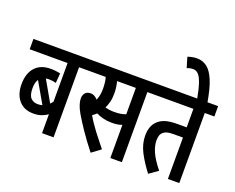

<svg xmlns="http://www.w3.org/2000/svg" viewBox="-138 -1138 1704 1395"><g transform="rotate(20 714.0 -441.0)"><path d="M456 -542H382V0H293V-146Q272 -131 245.5 -121.5Q219 -112 184 -112Q112 -112 71.5 -158.5Q31 -205 31 -284Q31 -368 73.5 -414.5Q116 -461 192 -461Q213 -461 234 -458.5Q255 -456 268 -453L262 -377Q235 -385 202 -385Q192 -385 183 -383L275 -222Q284 -231 293 -243V-542H0V-622H456ZM116 -284Q116 -230 136.5 -208.5Q157 -187 191 -187Q210 -187 226 -192L133 -353Q116 -328 116 -284Z M910 -542V0H821V-256Q802 -249 782.5 -246.5Q763 -244 741 -244Q706 -244 674.5 -252Q643 -260 621 -272Q606 -258 590 -247Q619 -196 661 -141Q703 -86 742 -38L673 13Q615 -61 576 -118.5Q537 -176 507 -227Q488 -260 479.5 -286.5Q471 -313 471 -334Q471 -358 484.5 -375.5Q498 -393 528 -393Q557 -393 582 -364Q590 -382 594.5 -403.5Q599 -425 599 -455Q599 -504 588 -542H444V-622H984V-542ZM731 -324Q757 -324 778 -327Q799 -330 821 -338V-542H676Q681 -523 684.5 -498.5Q688 -474 688 -450Q688 -413 680.5 -383.5Q673 -354 662 -333Q696 -324 731 -324Z M1354 -542V0H1266V-320H1198Q1161 -320 1143.5 -315Q1126 -310 1113 -298Q1101 -287 1096.5 -270.5Q1092 -254 1092 -235Q1092 -195 1112.5 -147.5Q1133 -100 1186 -34L1118 14Q1068 -51 1035.5 -113.5Q1003 -176 1003 -241Q1003 -310 1039 -349Q1062 -374 1097.5 -386.5Q1133 -399 1196 -399H1266V-542H972V-622H1428V-542Z M1268 -615Q1254 -690 1239.5 -733Q1225 -776 1207.5 -794.5Q1190 -813 1167 -813Q1141 -813 1119 -803L1095 -883Q1113 -889 1130.5 -892.5Q1148 -896 1166 -896Q1210 -896 1244 -870.5Q1278 -845 1303.5 -784Q1329 -723 1347 -615Z"/></g></svg>

Font: Noto Sans ExtraCondensed Medium
Style: Regular
Weight: 500
Width: 2
Designer: Monotype Design Team
Foundry: Monotype Imaging Inc.
Version: Version 2.013; ttfautohint (v1.8.4.7-5d5b)